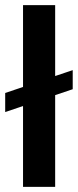

<svg xmlns="http://www.w3.org/2000/svg" viewBox="-30 -727 303 747"><path d="M252.9 -379.9 184.6 -356.9V0H59.6V-314.5L-9.8 -291V-365.2L59.6 -388.7V-707H184.6V-431.2L252.9 -454.1Z"/></svg>

Font: Pretendard Std SemiBold
Style: Regular
Weight: 600
Designer: Base glyphs from Inter by Rasmus Andersson; Hangeul glyphs from Noto Sans CJK(Source Han Sans) by Jang Soo-young and Kan
Foundry: Kil Hyung-jin
Version: Version 1.309